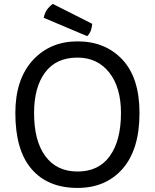

<svg xmlns="http://www.w3.org/2000/svg" viewBox="-20 -927 784 971"><path d="M372.1 -717.8Q233.4 -717.8 145.5 -622.1Q57.6 -525.4 57.6 -355.5Q57.6 -167 139.6 -72.3Q221.7 23.4 372.1 23.4Q515.6 23.4 600.6 -74.2Q685.5 -171.9 685.5 -355.5Q685.5 -532.2 599.6 -625Q512.7 -717.8 372.1 -717.8ZM152.3 -355.5Q152.3 -485.4 208 -560.5Q263.7 -635.7 372.1 -635.7Q472.7 -635.7 532.2 -560.5Q591.8 -485.4 591.8 -355.5Q591.8 -215.8 535.2 -137.7Q479.5 -59.6 372.1 -59.6Q266.6 -59.6 209 -137.7Q152.3 -214.8 152.3 -355.5ZM247.1 -907.2Q229.5 -894.5 216.8 -877Q205.1 -858.4 201.2 -836.9Q274.4 -805.7 420.9 -744.1Q432.6 -754.9 439.5 -772.5Q445.3 -790 446.3 -806.6Q379.9 -840.8 247.1 -907.2Z"/></svg>

Font: cl
Style: Regular
Weight: 400
Designer: Mitja Miklavcic
Version: Version 1.0